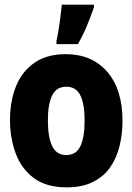

<svg xmlns="http://www.w3.org/2000/svg" viewBox="-20 -796 570 826"><path d="M267 10Q179 10 125.5 -30Q72 -70 47.5 -136Q23 -202 23 -280Q23 -360 48.5 -424Q74 -488 127.5 -525.5Q181 -563 263 -563Q375 -563 441 -487.5Q507 -412 507 -276Q507 -220 494.5 -168.5Q482 -117 454.5 -77Q427 -37 380.5 -13.5Q334 10 267 10ZM265 -129Q308 -129 326 -167.5Q344 -206 344 -278Q344 -349 325.5 -386Q307 -423 265 -423Q223 -423 204.5 -385.5Q186 -348 186 -278Q186 -206 204.5 -167.5Q223 -129 265 -129ZM223 -621Q227 -638 232 -668Q237 -698 240.5 -729Q244 -760 246 -776H384V-764Q371 -727 354.5 -686.5Q338 -646 315 -606H223Z"/></svg>

Font: Noto Sans Mono Condensed Black
Style: Regular
Weight: 900
Width: 3
Designer: Monotype Design Team
Foundry: Monotype Imaging Inc.
Version: Version 2.014